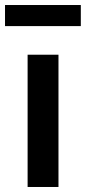

<svg xmlns="http://www.w3.org/2000/svg" viewBox="-42 -745 342 765"><path d="M68 0V-527H191V0ZM-22 -641V-725H280V-641Z"/></svg>

Font: Mach Medium
Style: Regular
Weight: 500
Version: Version 1.002